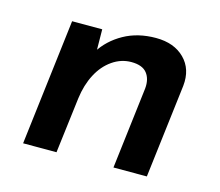

<svg xmlns="http://www.w3.org/2000/svg" viewBox="-72 -532 714 622"><g transform="rotate(15 285.0 -220.5)"><path d="M204 -423 205 -332 199 -346Q226 -389 272.5 -415Q319 -441 380 -441Q441 -441 476 -406Q511 -371 505 -314L467 0H355L388 -274Q391 -306 375.5 -325.5Q360 -345 323 -345Q289 -345 259.5 -324.5Q230 -304 211.5 -268.5Q193 -233 187 -187L164 0H52L103 -423Z"/></g></svg>

Font: Josefin Sans Thin SemiBold
Style: Italic
Weight: 600
Italic angle: -7°
Version: Version 2.000